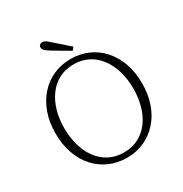

<svg xmlns="http://www.w3.org/2000/svg" viewBox="-198 -1019 1134 1187"><g transform="rotate(-30 368.5 -426.0)"><path d="M369 15Q302 15 245 -10Q188 -35 146.5 -81Q105 -127 82 -192Q59 -257 59 -336Q59 -415 82 -479.5Q105 -544 146.5 -591Q188 -638 245 -663.5Q302 -689 369 -689Q436 -689 492.5 -664Q549 -639 590.5 -592.5Q632 -546 655 -482Q678 -418 678 -338Q678 -260 655.5 -195Q633 -130 591 -83Q549 -36 492.5 -10.5Q436 15 369 15ZM369 -23Q428 -23 474 -47.5Q520 -72 551.5 -115Q583 -158 599 -215.5Q615 -273 615 -337Q615 -402 599 -458.5Q583 -515 551.5 -558.5Q520 -602 474 -626.5Q428 -651 369 -651Q309 -651 263 -626.5Q217 -602 185.5 -558.5Q154 -515 138 -458.5Q122 -402 122 -337Q122 -273 138 -215.5Q154 -158 185.5 -115Q217 -72 263 -47.5Q309 -23 369 -23ZM423 -746 407 -726Q377 -743 347 -761Q317 -779 287 -797Q264 -811 254 -821Q244 -831 244 -842Q244 -854 251.5 -860.5Q259 -867 270 -867Q281 -867 292 -860Q303 -853 321 -836Q346 -815 371.5 -792Q397 -769 423 -746Z"/></g></svg>

Font: Source Serif 4 Light
Style: Regular
Weight: 300
Designer: Frank Grießhammer
Foundry: Adobe Systems Incorporated
Version: Version 4.004;hotconv 1.0.116;makeotfexe 2.5.65601